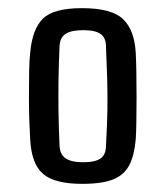

<svg xmlns="http://www.w3.org/2000/svg" viewBox="-20 -828 406 471"><path d="M182 -377Q114 -377 85.5 -401.5Q57 -426 54 -487Q53 -502 52 -530Q51 -558 51 -591Q51 -624 51.5 -653Q52 -682 54 -698Q59 -756 85 -782Q111 -808 181 -808Q254 -808 282 -781Q310 -754 313 -698Q314 -681 314.5 -651.5Q315 -622 315 -589Q315 -556 314.5 -528Q314 -500 313 -487Q310 -449 298 -424.5Q286 -400 259 -388.5Q232 -377 182 -377ZM184 -430Q214 -430 227 -439.5Q240 -449 240 -471Q243 -523 243.5 -560Q244 -597 243 -632.5Q242 -668 240 -714Q240 -735 227 -744.5Q214 -754 184 -754Q155 -754 141 -745Q127 -736 126 -714Q124 -667 123.5 -630Q123 -593 123.5 -556Q124 -519 126 -471Q127 -449 141 -439.5Q155 -430 184 -430Z"/></svg>

Font: Big Shoulders Text Medium
Style: Regular
Weight: 500
Designer: Patric King
Foundry: XO Type Co
Version: Version 1.000; ttfautohint (v1.8.2)